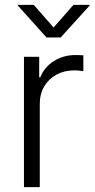

<svg xmlns="http://www.w3.org/2000/svg" viewBox="-20 -774 391 794"><path d="M79.1 0V-539.1H142.1V-454.1H146.5Q162.6 -495.6 202.1 -521Q241.7 -546.4 293 -546.4Q300.8 -546.4 309.8 -545.9Q318.8 -545.4 324.7 -545.4V-479.5Q321.3 -480.5 310.3 -481.7Q299.3 -482.9 286.1 -482.9Q245.6 -482.9 213.4 -465.3Q181.2 -447.8 162.8 -416.5Q144.5 -385.3 144.5 -343.8V0ZM119.6 -753.9 201.7 -660.2 283.7 -753.9H350.6V-751L231 -619.1H172.4L53.7 -751V-753.9Z"/></svg>

Font: Inter 18pt Light
Style: Regular
Weight: 300
Designer: Rasmus Andersson
Foundry: rsms
Version: Version 4.001;git-66647c0bb